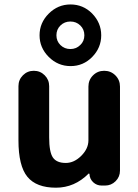

<svg xmlns="http://www.w3.org/2000/svg" viewBox="-20 -870 632 879"><path d="M347.7 -664.1Q366.2 -681.6 366.2 -708.5Q366.2 -735.4 347.7 -753.4Q329.1 -771.5 302.2 -771.5Q275.4 -771.5 256.8 -753.4Q238.3 -735.4 238.3 -708.5Q238.3 -681.6 256.8 -663.6Q275.4 -645.5 302.2 -645.5Q329.1 -645.5 347.7 -664.1ZM401.4 -808.6Q443.4 -765.6 443.4 -708.5Q443.4 -651.4 402.3 -609.4Q361.3 -567.4 303.2 -567.4Q245.1 -567.4 203.1 -609.4Q161.1 -651.4 161.1 -708.5Q161.1 -765.6 203.1 -807.6Q245.1 -849.6 302.7 -849.6Q360.4 -849.6 401.4 -808.6ZM64.5 -475.6Q64.5 -504.9 85 -525.4Q105.5 -545.9 134.8 -545.9Q164.1 -545.9 184.6 -525.4Q205.1 -504.9 205.1 -475.6V-241.2Q205.1 -173.8 222.2 -148.9Q239.3 -124 281.2 -124Q319.3 -124 352.1 -156.7Q384.8 -189.5 384.8 -227.5V-473.6Q384.8 -503.9 405.8 -524.9Q426.8 -545.9 457 -545.9Q487.3 -545.9 508.3 -524.9Q529.3 -503.9 529.3 -473.6V-88.9Q529.3 -60.5 509.3 -40.5Q489.3 -20.5 460.9 -20.5H445.3Q422.9 -20.5 406.7 -35.6Q390.6 -50.8 389.6 -73.2Q389.6 -74.2 388.2 -75.2Q386.7 -76.2 385.7 -75.2Q321.3 -10.7 236.3 -10.7Q146.5 -10.7 105.5 -60.5Q64.5 -110.4 64.5 -227.5Z"/></svg>

Font: Gen Jyuu GothicX Bold
Style: Bold
Weight: 700
Designer: Ryoko NISHIZUKA (kana &amp; ideographs); Paul D. Hunt (Latin, Greek &amp; Cyrillic); Wenlong ZHANG (bopomofo); Sandoll C
Version: Version 1.058.20140828